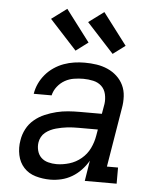

<svg xmlns="http://www.w3.org/2000/svg" viewBox="-55 -822 709 877"><g transform="rotate(5 300.0 -384.0)"><path d="M208 8Q173 8 140.5 -1.5Q108 -11 86.5 -34.5Q65 -58 58 -91.5Q51 -125 57 -159Q61 -186 74 -211Q87 -236 109 -254.5Q131 -273 157 -284Q183 -295 209.5 -301.5Q236 -308 262.5 -310Q289 -312 316 -312H417L425 -358Q428 -380 423 -402.5Q418 -425 402.5 -439.5Q387 -454 364.5 -459Q342 -464 319 -464Q298 -464 276 -460.5Q254 -457 234.5 -446Q215 -435 200.5 -416.5Q186 -398 181 -376H99Q103 -401 113.5 -423.5Q124 -446 140.5 -465.5Q157 -485 178.5 -499.5Q200 -514 223.5 -522.5Q247 -531 271 -534.5Q295 -538 319 -538Q347 -538 373.5 -534Q400 -530 424 -519.5Q448 -509 467 -491.5Q486 -474 497 -451Q508 -428 509.5 -400.5Q511 -373 506 -346L461 -74H512V0H366L381 -94Q368 -71 349 -51Q330 -31 307 -17.5Q284 -4 258.5 2Q233 8 208 8ZM230 -65Q259 -65 289 -74Q319 -83 343.5 -103.5Q368 -124 381.5 -152Q395 -180 400 -210L405 -239H316Q303 -239 290.5 -238.5Q278 -238 265 -236.5Q252 -235 239.5 -232.5Q227 -230 214 -226.5Q201 -223 188.5 -217Q176 -211 165.5 -202.5Q155 -194 148.5 -182Q142 -170 140 -157Q137 -138 142 -119Q147 -100 160 -87.5Q173 -75 192 -70Q211 -65 230 -65ZM442 -589 318 -724 388 -776 498 -631ZM272 -589 148 -724 218 -776 328 -631Z"/></g></svg>

Font: Iosevka Slab Extended Oblique
Style: Regular
Weight: 400
Width: 7
Italic angle: -9°
Monospace: yes
Designer: Belleve Invis
Foundry: Belleve Invis
Version: Version 11.1.0; ttfautohint (v1.8.3)